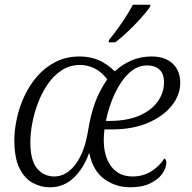

<svg xmlns="http://www.w3.org/2000/svg" viewBox="-20 -786 814 816"><path d="M191 10Q154 10 119.5 -8.5Q85 -27 63 -70.5Q41 -114 41 -191Q41 -232 51 -280Q61 -328 82.5 -375Q104 -422 137 -460.5Q170 -499 215.5 -522.5Q261 -546 319 -546Q360 -546 395.5 -532Q431 -518 468 -483Q498 -511 537.5 -528.5Q577 -546 624 -546Q681 -546 713.5 -516Q746 -486 746 -434Q746 -382 709.5 -336.5Q673 -291 608 -263.5Q543 -236 456 -236H424Q421 -213 421 -190Q421 -122 452.5 -79Q484 -36 544 -36Q587 -36 621.5 -57Q656 -78 679 -113Q690 -105 686 -85Q683 -65 666 -43Q649 -21 616 -5.5Q583 10 533 10Q472 10 423.5 -25Q375 -60 360 -134H358Q335 -70 293 -30Q251 10 191 10ZM211 -36Q261 -36 300 -86.5Q339 -137 354 -229Q365 -297 383.5 -348.5Q402 -400 436 -449Q410 -482 380.5 -496Q351 -510 321 -510Q277 -510 242.5 -487.5Q208 -465 183 -428.5Q158 -392 141.5 -348.5Q125 -305 117 -261.5Q109 -218 109 -183Q109 -104 137.5 -70Q166 -36 211 -36ZM443 -272Q521 -272 573 -295Q625 -318 651 -355.5Q677 -393 677 -436Q677 -473 657.5 -490.5Q638 -508 605 -508Q562 -508 526.5 -473.5Q491 -439 466.5 -385Q442 -331 430 -272ZM441 -606 444 -617Q469 -647 496.5 -687Q524 -727 545 -766H619L618 -757Q603 -736 578 -708Q553 -680 524.5 -653Q496 -626 470 -606Z"/></svg>

Font: Noto Serif Light
Style: Italic
Weight: 300
Italic angle: -12°
Designer: Monotype Design Team
Foundry: Monotype Imaging Inc.
Version: Version 2.013